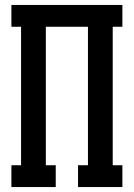

<svg xmlns="http://www.w3.org/2000/svg" viewBox="-20 -755 540 775"><path d="M26 0V-88H65V-647H26V-735H474V-647H435V-88H474V0H295V-88H335V-647H165V-88H205V0Z"/></svg>

Font: Iosevka Slab Semibold
Style: Regular
Weight: 600
Monospace: yes
Designer: Belleve Invis
Foundry: Belleve Invis
Version: Version 11.1.1; ttfautohint (v1.8.3)